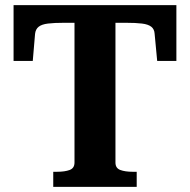

<svg xmlns="http://www.w3.org/2000/svg" viewBox="-20 -730 742 750"><path d="M271 -95V-641H231Q192 -641 167.5 -638Q143 -635 131 -625.5Q119 -616 117 -598L108 -492H33V-710H669V-492H594L584 -598Q583 -616 571 -625.5Q559 -635 534.5 -638Q510 -641 471 -641H431V-95Q431 -73 450 -66Q469 -59 498 -59H514V0H188V-59H203Q233 -59 252 -66Q271 -73 271 -95Z"/></svg>

Font: Roboto Serif 28pt SemiBold
Style: Regular
Weight: 600
Designer: Greg Gazdowicz
Foundry: Commercial Type
Version: Version 1.008